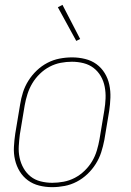

<svg xmlns="http://www.w3.org/2000/svg" viewBox="-20 -765 540 793"><path d="M195 8Q168 8 142 1.5Q116 -5 95.5 -20Q75 -35 61.5 -57Q48 -79 42 -105Q36 -131 37.5 -158.5Q39 -186 43 -213L63 -333Q67 -359 75 -384Q83 -409 97.5 -432Q112 -455 132 -474Q152 -493 176 -505.5Q200 -518 226 -523Q252 -528 278 -528Q305 -528 331.5 -521.5Q358 -515 378.5 -500Q399 -485 412.5 -463Q426 -441 431.5 -415Q437 -389 436 -361.5Q435 -334 431 -307L411 -187Q406 -161 398 -136Q390 -111 375.5 -88Q361 -65 341 -46Q321 -27 297 -14.5Q273 -2 247 3Q221 8 195 8ZM196 -10Q219 -10 243 -14.5Q267 -19 289 -30.5Q311 -42 329.5 -60Q348 -78 360.5 -99Q373 -120 380 -143.5Q387 -167 391 -190L411 -310Q415 -334 416 -358.5Q417 -383 412.5 -406.5Q408 -430 396.5 -450Q385 -470 367 -484Q349 -498 325.5 -504Q302 -510 277 -510Q254 -510 230.5 -505.5Q207 -501 185 -489.5Q163 -478 144.5 -460Q126 -442 113.5 -421Q101 -400 93.5 -376.5Q86 -353 82 -330L62 -210Q59 -186 57.5 -161.5Q56 -137 61 -113.5Q66 -90 77.5 -70Q89 -50 106.5 -36Q124 -22 147.5 -16Q171 -10 196 -10ZM295 -596 219 -735 238 -745 311 -604Z"/></svg>

Font: Iosevka Thin
Style: Italic
Weight: 100
Italic angle: -9°
Monospace: yes
Designer: Belleve Invis
Foundry: Belleve Invis
Version: Version 32.5.0; ttfautohint (v1.8.4)